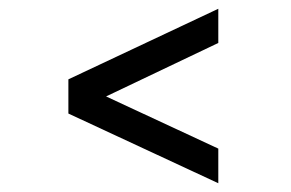

<svg xmlns="http://www.w3.org/2000/svg" viewBox="-20 -518 663 438"><path d="M478 -498V-420L222 -298L478 -179V-100L136 -259V-337Z"/></svg>

Font: Figtree Light
Style: Regular
Weight: 400
Version: Version 2.002